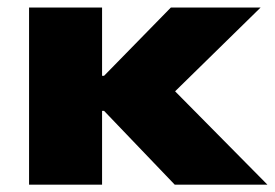

<svg xmlns="http://www.w3.org/2000/svg" viewBox="-20 -502 747 522"><path d="M455 0 263 -200.5H242.5V-296H263L444.5 -481.5H688.5L440 -238V-270L707 0ZM59 0V-481.5H257.5V0Z"/></svg>

Font: Anek Latin Expanded ExtraBold
Style: Regular
Weight: 800
Width: 7
Designer: Yesha Goshar
Foundry: Ek Type
Version: Version 1.003